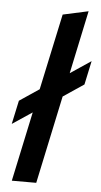

<svg xmlns="http://www.w3.org/2000/svg" viewBox="-53 -757 416 791"><g transform="rotate(5 155.5 -361.5)"><path d="M26.7 0 88 -287.7 6 -233 27 -330.7 108.3 -385.3 175.7 -700 281 -723 225.7 -462 311.3 -519.3 290.3 -421 205 -363.7 127.7 0Z"/></g></svg>

Font: Red Hat Display VF
Style: Italic
Weight: 300
Italic angle: -12°
Designer: Pentagram, MCKL
Foundry: Pentagram, MCKL
Version: Version 1.010